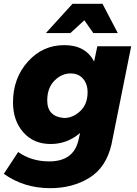

<svg xmlns="http://www.w3.org/2000/svg" viewBox="-42 -783 715 1004"><path d="M574 -610H446L399 -677L326 -610H198L337 -763H494ZM221 201Q83 201 -22 126L53 12Q123 61 215 61Q340 61 367 -45L377 -88Q310 -30 223 -30Q133 -30 79.5 -91.5Q26 -153 26 -247Q26 -374 103.5 -460.5Q181 -547 294 -547Q406 -547 450 -461L467 -541H644L541 -28Q513 93 425 147Q337 201 221 201ZM293 -166Q339 -166 377.5 -202Q416 -238 416 -301Q416 -344 392.2 -371.5Q368.5 -399 327 -399Q280 -399 242.5 -361Q205 -323 205 -258Q205 -173 293 -166Z"/></svg>

Font: Argentum Sans
Style: Bold Italic
Weight: 700
Italic angle: -11°
Designer: Julieta Ulanovsky (font), Cristiano Sobral (main changes and remaster)
Foundry: Julieta Ulanovsky (font), Cristiano Sobral (main changes and remaster)
Version: Version 2.007;June 15, 2022;FontCreator 14.0.0.2814 64-bit; 